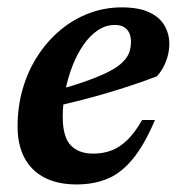

<svg xmlns="http://www.w3.org/2000/svg" viewBox="-20 -476 476 508"><path d="M284 -410Q260 -410 239 -396Q218 -382 201 -357.5Q184 -333 171.8 -301.8Q159.5 -270.5 152.8 -235.8Q146 -201 146 -167Q146 -113.5 167.2 -91.5Q188.5 -69.5 226.5 -69.5Q252.5 -69.5 274.5 -77.8Q296.5 -86 316.5 -105.2Q336.5 -124.5 356 -158.5H390Q362 -92.5 331.2 -55.2Q300.5 -18 264.2 -3Q228 12 182.5 12Q133 12 98 -6Q63 -24 44.8 -58.2Q26.5 -92.5 26.5 -141.5Q26.5 -195.5 40.8 -243.2Q55 -291 80.8 -330Q106.5 -369 141 -397.5Q175.5 -426 216.5 -441.2Q257.5 -456.5 302 -456.5Q347 -456.5 374.8 -443.5Q402.5 -430.5 415.2 -408.5Q428 -386.5 428 -359.5Q428 -336.5 419 -313.2Q410 -290 395 -274Q363.5 -262 329.8 -250.8Q296 -239.5 261 -229.2Q226 -219 190.8 -210Q155.5 -201 121 -193L123 -235Q175 -249.5 211 -262.5Q247 -275.5 269.8 -287.5Q292.5 -299.5 304.8 -311.8Q317 -324 321.8 -337Q326.5 -350 326.5 -365.5Q326.5 -379.5 321.8 -389.2Q317 -399 307.8 -404.5Q298.5 -410 284 -410Z"/></svg>

Font: Newsreader 16pt 16pt SemiBold
Style: Italic
Weight: 600
Italic angle: -17°
Version: Version 1.003